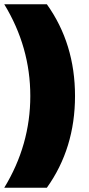

<svg xmlns="http://www.w3.org/2000/svg" viewBox="-31 -762 421 906"><path d="M-11 -742H190Q323 -556 323 -309Q323 -62 190 124H-11Q112 -78 112 -309Q112 -540 -11 -742Z"/></svg>

Font: MontserratBlack
Style: Regular
Weight: 900
Designer: Julieta Ulanovsky
Foundry: Julieta Ulanovsky
Version: Version 4.000